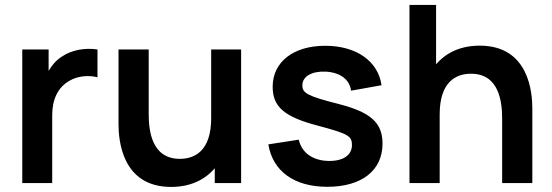

<svg xmlns="http://www.w3.org/2000/svg" viewBox="-20 -740 2232 776"><path d="M230.5 -511.5C208 -497.5 190 -477 176.5 -453.5V-540H70V0H191V-274.5C191 -337 213 -387.5 262.5 -414.5C296 -434 341.5 -436.5 374 -427.5V-540C325.5 -547.5 270.5 -539 230.5 -511.5Z M833.5 -262.5C833.5 -131.5 768.5 -98 707 -98C592 -98 581 -213.5 581 -280V-540H459V-238.5C459 -174.5 472.5 15.5 671.5 15.5C749.5 15.5 808.5 -13.5 848 -60V0H954.5V-540H833.5Z M1303 15C1442 15 1526 -51 1526 -159.5C1526 -243.5 1479 -286 1349.5 -319.5C1223 -351.5 1202 -363.5 1202 -395C1202 -431 1240 -453 1296.5 -450.5C1355 -447 1392.5 -419.5 1399 -373.5L1522 -395.5C1508.5 -492.5 1420.5 -555 1294.5 -555C1166 -555 1082 -490 1082 -389C1082 -308 1129.5 -267.5 1265 -232C1387 -199.5 1402.5 -190.5 1402.5 -154C1402.5 -114 1369 -89.5 1311.5 -89.5C1245.5 -89.5 1199.5 -122 1187.5 -175.5L1064.5 -156.5C1082.5 -47.5 1169.5 15 1303 15Z M1919 -555.5C1841 -555.5 1782 -526.5 1742.5 -480V-720H1635V0H1757V-277.5C1757 -408.5 1822 -442 1883.5 -442C1998.5 -442 2009.5 -326.5 2009.5 -260V0H2131.5V-301.5C2131.5 -365.5 2118 -555.5 1919 -555.5Z"/></svg>

Font: Hauora
Style: Bold
Weight: 700
Designer: Wayne Shih
Foundry: WCYS
Version: Version 1.001;hotconv 1.0.109;makeotfexe 2.5.65596